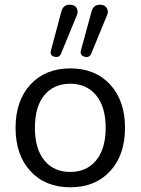

<svg xmlns="http://www.w3.org/2000/svg" viewBox="-20 -785 596 814"><path d="M434 -721 367 -558Q359 -539 338.5 -544.5Q318 -550 323 -571L368 -736Q376 -766 405 -765Q430 -764 436 -743Q439 -733 434 -721ZM306 -721 239 -558Q231 -539 210.5 -544.5Q190 -550 196 -571L240 -736Q248 -766 277 -765Q303 -764 308 -743Q311 -733 306 -721ZM447 -59.5Q384 9 278 9Q172 9 109 -59.5Q46 -128 46 -243Q46 -358 109 -426.5Q172 -495 278 -495Q384 -495 447 -426.5Q510 -358 510 -243Q510 -128 447 -59.5ZM278 -56Q347 -56 387.5 -105Q428 -154 428 -243Q428 -332 387.5 -381Q347 -430 278 -430Q208 -430 168 -381.5Q128 -333 128 -243Q128 -154 168 -105Q208 -56 278 -56Z"/></svg>

Font: Nunito
Style: Regular
Weight: 400
Designer: Vernon Adams
Foundry: Vernon Adams
Version: Version 3.602